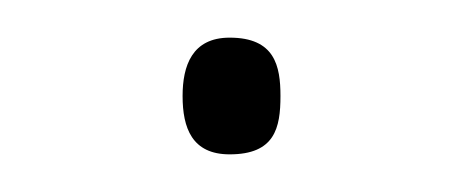

<svg xmlns="http://www.w3.org/2000/svg" viewBox="-20 -140 246 102"><path d="M102 -58C126 -58 129 -72 129 -89C129 -105 126 -120 102 -120C82 -120 77 -105 77 -89C77 -72 82 -58 102 -58Z"/></svg>

Font: Noto Sans Malayalam UI Thin
Style: Regular
Weight: 100
Designer: Jelle Bosma - Monotype Design Team
Foundry: Monotype Imaging Inc.
Version: Version 2.104